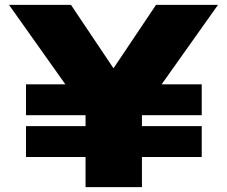

<svg xmlns="http://www.w3.org/2000/svg" viewBox="-20 -770 935 790"><path d="M87 -296H332V-251H87V-124H332V0H564V-124H810V-251H564V-296H810V-423H645L877 -750H622L447 -489L272 -750H17L249 -423H87Z"/></svg>

Font: Bounded ExtBd
Style: Regular
Weight: 800
Designer: Vlad Churkin
Version: Version 3.0